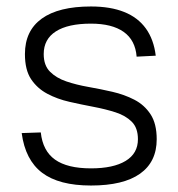

<svg xmlns="http://www.w3.org/2000/svg" viewBox="-20 -567 551 593"><path d="M261 6Q162 6 110 -33.5Q58 -73 47 -156L106 -158Q112 -101 150 -74Q188 -47 261 -47Q330 -47 368 -70Q406 -93 406 -137Q406 -172 387 -191Q368 -210 337 -220Q306 -230 269 -237Q232 -244 194.5 -252.5Q157 -261 126 -277.5Q95 -294 76 -322.5Q57 -351 57 -400Q57 -472 109 -509.5Q161 -547 261 -547Q321 -547 363.5 -530Q406 -513 430.5 -479Q455 -445 461 -395L402 -392Q398 -443 362 -468.5Q326 -494 261 -494Q190 -494 152.5 -470Q115 -446 115 -400Q115 -365 134.5 -345.5Q154 -326 185 -315.5Q216 -305 253 -298.5Q290 -292 327 -283.5Q364 -275 395 -259Q426 -243 445 -214Q464 -185 464 -137Q464 -67 412.5 -30.5Q361 6 261 6Z"/></svg>

Font: Pathway Extreme 8pt Thin 12pt Thin
Style: Regular
Weight: 250
Version: Version 1.001;gftools[0.9.26]